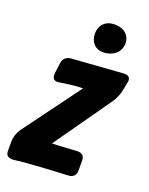

<svg xmlns="http://www.w3.org/2000/svg" viewBox="-170 -1040 865 1112"><g transform="rotate(20 262.5 -484.0)"><path d="M329 -778C384 -778 435 -811 435 -871C435 -914 404 -953 339 -953C286 -953 249 -919 249 -864C249 -819 276 -778 329 -778ZM102 -21C143 -24 188 -28 239 -31C295 -34 339 -37 371 -38L387 -39C414 -40 431 -57 431 -84V-148C431 -177 414 -189 387 -189L352 -187C296 -183 252 -181 233 -181L481 -533C496 -556 509 -585 514 -612L524 -664C525 -667 525 -670 525 -675C525 -698 508 -704 488 -704L167 -681C140 -678 121 -661 118 -634L109 -565C109 -541 115 -526 142 -526L146 -527C147 -527 147 -527 148 -527L187 -533C227 -538 254 -542 293 -542L34 -191C18 -168 8 -138 8 -111V-53C8 -24 25 -15 52 -15Z"/></g></svg>

Font: Bangerz
Style: Bold
Weight: 700
Designer: vernon adams
Foundry: Vernon Adams
Version: Version 2.10;December 28, 2023;FontCreator 13.0.0.2683 64-bi